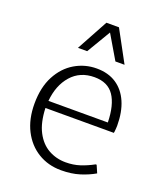

<svg xmlns="http://www.w3.org/2000/svg" viewBox="-143 -870 837 976"><g transform="rotate(20 275.5 -382.0)"><path d="M302.2 9.8Q232.4 9.8 177.5 -23.7Q122.6 -57.1 91.3 -118.4Q60.1 -179.7 60.1 -262.2Q60.1 -351.1 92.8 -412.8Q125.5 -474.6 179.7 -506.6Q233.9 -538.6 297.4 -538.6Q359.9 -538.6 403.6 -509.8Q447.3 -481 470.5 -427.7Q493.7 -374.5 493.7 -300.3Q493.7 -292.5 492.9 -283.9Q492.2 -275.4 491.5 -268.8Q490.7 -262.2 490.2 -260.7H120.1Q123 -182.6 148.9 -133.1Q174.8 -83.5 217 -59.8Q259.3 -36.1 310.1 -36.1Q351.6 -36.1 387 -47.6Q422.4 -59.1 458 -78.6H463.4L481 -38.1Q445.8 -17.6 401.9 -3.9Q357.9 9.8 302.2 9.8ZM122.1 -299.8H443.4Q441.4 -394 407.7 -443.6Q374 -493.2 301.8 -493.2Q224.1 -493.2 177 -439.7Q129.9 -386.2 122.1 -299.8ZM170.9 -604.5 263.2 -773.9H331.1L422.9 -604.5H373.5L297.4 -733.4L220.7 -604.5Z"/></g></svg>

Font: Comme ExtraLight
Style: Regular
Weight: 250
Version: Version 1.000;gftools[0.9.27]